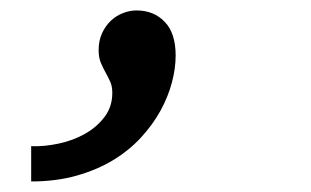

<svg xmlns="http://www.w3.org/2000/svg" viewBox="-20 -177 590 364"><path d="M39.1 100.1Q64 101.1 91.3 95.2Q118.7 89.4 141.1 76.7Q163.6 64 178.2 44.7Q192.9 25.4 192.9 -1Q192.9 -13.7 188.7 -22.7Q184.6 -31.7 179.9 -40Q175.3 -48.3 171.1 -58.1Q167 -67.9 167 -82Q167 -100.1 173.6 -114.3Q180.2 -128.4 190.4 -137.9Q200.7 -147.5 213.4 -152.3Q226.1 -157.2 238.8 -157.2Q271.5 -157.2 292.2 -135.7Q313 -114.3 313 -71.8Q313 -47.4 305.9 -20.5Q298.8 6.3 284.2 33Q269.5 59.6 247.3 83.7Q225.1 107.9 194.6 126.5Q164.1 145 125.2 156Q86.4 167 39.1 167Z"/></svg>

Font: Code New Roman
Style: Italic
Weight: 400
Italic angle: -11°
Monospace: yes
Designer: Sam Radian
Foundry: Code New Roman
Version: Version 1.508 October 19, 2014